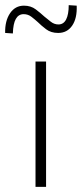

<svg xmlns="http://www.w3.org/2000/svg" viewBox="-57 -726 318 746"><path d="M81 0V-487H122V0ZM-7 -596 -37 -598Q-38 -645 -18 -674.5Q2 -704 36 -704Q63 -704 82 -689.5Q101 -675 115 -662Q127 -652 140.5 -641.5Q154 -631 170 -631Q190 -631 200 -650.5Q210 -670 210 -706L241 -704Q243 -655 223.5 -626.5Q204 -598 169 -598Q141 -598 122 -612.5Q103 -627 90 -640Q79 -650 65.5 -660.5Q52 -671 35 -671Q15 -671 4.5 -652.5Q-6 -634 -7 -596Z"/></svg>

Font: Nunito Sans 10pt Condensed ExtraLight
Style: Regular
Weight: 250
Width: 3
Designer: Vernon Adams
Foundry: Vernon Adams
Version: Version 3.101;gftools[0.9.27]